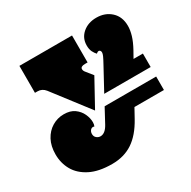

<svg xmlns="http://www.w3.org/2000/svg" viewBox="-163 -875 1041 1049"><g transform="rotate(-30 357.0 -350.0)"><path d="M481 -474Q497 -503 503 -516.5Q509 -530 509 -538Q509 -546 505 -550Q501 -554 497 -554Q489 -554 481 -546Q471 -556 463 -572Q455 -588 455 -612Q455 -659 489.5 -688.5Q524 -718 576 -718Q631 -718 667.5 -684.5Q704 -651 704 -593Q704 -566 694.5 -534Q685 -502 663 -462L640 -421H699V-336H406ZM81 -700H413V-530H397Q368 -530 368 -513Q368 -502 378 -491L410 -451L317 -282L145 -506Q126 -530 97 -530H81ZM10 -182Q10 -234 30 -271.5Q50 -309 84 -329.5Q118 -350 158 -350Q199 -350 224.5 -331.5Q250 -313 262.5 -286Q275 -259 275 -233Q275 -218 270 -208Q266 -210 262 -210Q252 -210 245 -201Q238 -192 238 -179Q238 -163 249 -154Q260 -145 273 -145Q303 -145 326 -187L374 -276H699V-191H513L481 -133Q438 -55 383 -18.5Q328 18 253 18Q169 18 115 -9.5Q61 -37 35.5 -82Q10 -127 10 -182Z"/></g></svg>

Font: Exile
Style: Regular
Weight: 400
Designer: Bartłomiej Rózga @rozgatype
Version: Version 1.000; ttfautohint (v1.8.4.7-5d5b)